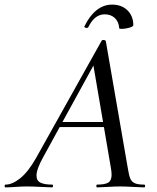

<svg xmlns="http://www.w3.org/2000/svg" viewBox="-58 -811 680 831"><path d="M-34 -12Q-5 -12 29.5 -39.5Q64 -67 98 -127L382 -635Q384 -638 389 -638Q398 -638 400 -633L495 -84Q500 -53 505.5 -39Q511 -25 524.5 -18.5Q538 -12 566 -12Q570 -12 570 -6Q570 0 566 0Q551 0 519 -2Q483 -4 462 -4Q440 -4 408 -2Q376 0 362 0Q359 0 359 -6Q359 -12 362 -12Q397 -12 411 -21Q425 -30 425 -54Q425 -68 422 -84L344 -541L378 -585L129 -131Q100 -79 100 -51Q100 -29 117 -20.5Q134 -12 168 -12Q172 -12 171.5 -6Q171 0 167 0Q155 0 121 -2Q79 -4 58 -4Q37 -4 9 -2Q-19 0 -34 0Q-38 0 -38 -6Q-38 -12 -34 -12ZM201 -283H418L420 -261H186ZM395 -749Q351 -749 324 -693Q321 -690 318 -690Q314 -690 310 -692Q306 -694 307 -696Q329 -742 359.5 -766.5Q390 -791 427 -791Q469 -791 494 -766Q519 -741 519 -702Q519 -696 501.5 -691Q484 -686 469 -686Q458 -686 458 -689Q456 -717 439 -733Q422 -749 395 -749Z"/></svg>

Font: Cormorant Infant Medium
Style: Italic
Weight: 500
Italic angle: -10°
Designer: Christian Thalmann (Catharsis Fonts)
Foundry: Catharsis Fonts
Version: Version 4.000